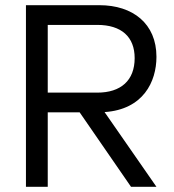

<svg xmlns="http://www.w3.org/2000/svg" viewBox="-20 -720 671 740"><path d="M80 0H164V-287H287L485 0H583L383 -288C532 -298 583 -405 583 -501C583 -629 492 -700 363 -700H80ZM164 -363V-624H355C448 -624 499 -578 499 -496C499 -410 446 -363 355 -363Z"/></svg>

Font: Meta Space
Style: Regular
Weight: 400
Designer: Meta Pool / Florian Karsten
Foundry: Meta Pool / Florian Karsten
Version: Version 2.000;Glyphs 3.1.1 (3137)